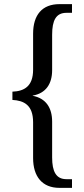

<svg xmlns="http://www.w3.org/2000/svg" viewBox="-20 -780 407 928"><path d="M267 128H328V86H301C251 86 232 49 232 -19V-192C232 -259 202 -305 138 -317V-318C202 -329 232 -375 232 -441V-612C232 -682 251 -718 301 -718H328V-760H267C184 -760 140 -708 140 -617V-443C140 -362 96 -339 40 -337V-297C96 -294 140 -272 140 -189V-16C140 73 184 128 267 128Z"/></svg>

Font: Noto Serif Ethiopic Cn
Style: Regular
Weight: 400
Width: 3
Designer: Monotype Design Team
Foundry: Monotype Imaging Inc.
Version: Version 2.102